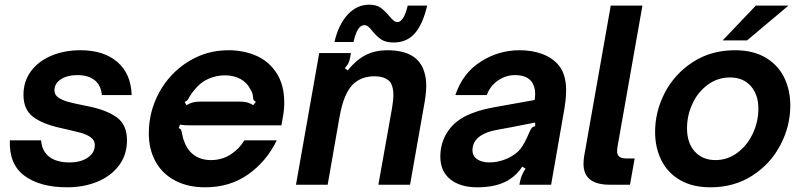

<svg xmlns="http://www.w3.org/2000/svg" viewBox="-20 -787 3422 818"><path d="M22 -189H155Q159 -142 190.5 -118.5Q222 -95 276 -95Q324 -95 354 -115.5Q384 -136 384 -169Q384 -189 367 -201.5Q350 -214 324.5 -221Q299 -228 237 -242Q160 -259 120 -290Q80 -321 80 -383Q80 -440 111.5 -483Q143 -526 198.5 -549.5Q254 -573 323 -573Q422 -573 480 -523Q538 -473 541 -382H414Q410 -425 382.5 -446Q355 -467 310 -467Q266 -467 239 -449Q212 -431 212 -402Q212 -383 228.5 -371.5Q245 -360 270.5 -353Q296 -346 352 -335Q433 -319 477 -287.5Q521 -256 521 -189Q521 -127 486.5 -81.5Q452 -36 394 -12.5Q336 11 266 11Q151 11 84.5 -38Q18 -87 22 -189Z M614 -219Q614 -313 659 -394.5Q704 -476 782 -524.5Q860 -573 953 -573Q1019 -573 1073 -549Q1127 -525 1159 -474.5Q1191 -424 1191 -350Q1191 -316 1184 -282L1179 -253H823Q817 -253 790 -253Q763 -253 747 -256L741 -241Q749 -239 751.5 -233.5Q754 -228 756 -216Q757 -213 758.5 -204Q760 -195 764 -187Q777 -148 806.5 -126.5Q836 -105 879 -105Q925 -105 962 -128.5Q999 -152 1021 -189H1159Q1116 -100 1038 -44.5Q960 11 854 11Q780 11 725.5 -18Q671 -47 642.5 -99Q614 -151 614 -219ZM774 -339Q791 -348 803 -351Q815 -354 831 -354H1004Q1020 -354 1032 -351Q1044 -348 1059 -339L1070 -353Q1062 -358 1060 -362.5Q1058 -367 1058 -375Q1058 -377 1056 -386.5Q1054 -396 1047 -406Q1033 -435 1004.5 -450.5Q976 -466 939 -466Q901 -466 867.5 -451Q834 -436 810 -406Q798 -393 787 -374Q783 -366 779.5 -361.5Q776 -357 767 -353Z M1241 0 1340 -561H1475L1472 -543Q1469 -527 1464 -517Q1459 -507 1449 -497L1461 -487Q1500 -534 1540 -553.5Q1580 -573 1630 -573Q1761 -573 1788 -479Q1796 -454 1796 -422Q1796 -385 1784 -323L1727 0H1592L1650 -325Q1656 -360 1656 -383Q1656 -416 1643 -437Q1622 -462 1575 -462Q1520 -462 1484 -428Q1464 -408 1450 -374.5Q1436 -341 1426 -286L1376 0ZM1567 -654Q1557 -667 1549 -673.5Q1541 -680 1532 -680Q1502 -680 1486 -608H1405Q1422 -682 1461 -724.5Q1500 -767 1553 -767Q1583 -767 1601 -754.5Q1619 -742 1638 -719Q1650 -705 1657.5 -699Q1665 -693 1674 -693Q1686 -693 1697.5 -710.5Q1709 -728 1717 -763H1800Q1781 -683 1747 -644.5Q1713 -606 1657 -606Q1623 -606 1604 -619Q1585 -632 1567 -654Z M1856 -120Q1856 -170 1879 -212.5Q1902 -255 1945 -282Q1997 -314 2085 -330L2258 -361Q2260 -377 2260 -386Q2260 -420 2244 -440Q2223 -467 2174 -467Q2135 -467 2101.5 -444Q2068 -421 2054 -382H1920Q1951 -475 2027.5 -524Q2104 -573 2194 -573Q2244 -573 2286 -558.5Q2328 -544 2354 -516Q2392 -477 2392 -402Q2392 -359 2379 -292L2328 0H2193L2196 -16Q2201 -41 2219 -69L2205 -77Q2182 -41 2145 -19Q2095 11 2013 11Q1941 11 1898.5 -23Q1856 -57 1856 -120ZM2140 -111Q2179 -129 2197.5 -153Q2216 -177 2236 -225Q2241 -237 2246 -242.5Q2251 -248 2260 -249V-265L2153 -244L2104 -235Q2049 -226 2020 -203Q1993 -181 1993 -147Q1993 -122 2013 -108.5Q2033 -95 2065 -95Q2102 -95 2140 -111Z M2578 0Q2466 0 2466 -89Q2466 -105 2469 -123L2582 -763H2717L2611 -163Q2609 -149 2609 -144Q2609 -127 2618.5 -119.5Q2628 -112 2648 -112H2684L2664 0Z M2771 -225Q2771 -313 2813 -393Q2855 -473 2932.5 -523Q3010 -573 3111 -573Q3188 -573 3241 -542Q3294 -511 3320.5 -457.5Q3347 -404 3347 -337Q3347 -250 3305 -169.5Q3263 -89 3185.5 -39Q3108 11 3007 11Q2930 11 2877 -20Q2824 -51 2797.5 -104.5Q2771 -158 2771 -225ZM3211 -324Q3211 -384 3178.5 -420.5Q3146 -457 3090 -457Q3038 -457 2996 -426.5Q2954 -396 2930.5 -346Q2907 -296 2907 -240Q2907 -178 2940 -141.5Q2973 -105 3028 -105Q3080 -105 3122 -136.5Q3164 -168 3187.5 -218.5Q3211 -269 3211 -324ZM3163 -615H3059L3200 -763H3339Z"/></svg>

Font: Open Sauce Sans
Style: Bold Italic
Weight: 700
Italic angle: -10°
Designer: Alfredo Marco Pradil
Foundry: Creative Sauce Fz LLC
Version: Version 1.477